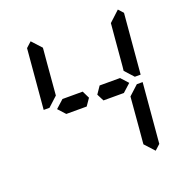

<svg xmlns="http://www.w3.org/2000/svg" viewBox="-150 -1075 1116 1150"><g transform="rotate(-20 408.0 -500.0)"><path d="M220 -454 178 -500 229 -546H332H358L381 -499L350 -454H234ZM617 -421 678 -477H715L682 -95L648 -64L592 -125L593 -139L600 -218ZM724 -936 752 -905 719 -523H682L631 -579L634 -607L649 -782L656 -861L657 -874ZM199 -579 138 -523H101L134 -905L168 -936L224 -875L223 -861L216 -782ZM596 -546 638 -500 587 -454H574H497H457L434 -499L466 -546H492Z"/></g></svg>

Font: DSEG14 Classic Mini
Style: Italic
Weight: 400
Italic angle: -5°
Designer: Keshikan(Twitter:@keshinomi_88pro)
Version: Version 0.46